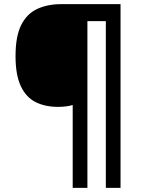

<svg xmlns="http://www.w3.org/2000/svg" viewBox="-20 -780 695 927"><path d="M562 127H491V-678H402V127H331V-273Q301 -264 260 -264Q198 -264 152 -287Q106 -310 80.5 -364Q55 -418 55 -509Q55 -605 82.5 -659.5Q110 -714 160 -737Q210 -760 275 -760H562Z"/></svg>

Font: Noto Sans Ethiopic SemiBold
Style: Regular
Weight: 600
Designer: Monotype Design Team
Foundry: Monotype Imaging Inc.
Version: Version 2.102; ttfautohint (v1.8.4.7-5d5b)